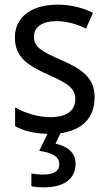

<svg xmlns="http://www.w3.org/2000/svg" viewBox="-20 -566 468 826"><path d="M305 138C305 89 269 63 219 52L240 7C332 -5 387 -58 387 -147C387 -231 334 -268 245 -307C156 -346 126 -364 126 -409C126 -449 161 -475 223 -475C268 -475 311 -462 350 -443L380 -511C335 -533 285 -546 227 -546C118 -546 44 -494 44 -405C44 -319 100 -284 191 -243C279 -205 304 -181 304 -140C304 -92 270 -62 196 -62C140 -62 82 -82 45 -104V-23C80 -4 124 8 184 10L149 83C199 90 235 105 235 140C235 171 211 185 165 185C147 185 128 183 115 180V235C127 238 146 240 168 240C257 240 305 203 305 138Z"/></svg>

Font: Noto Sans Arabic SemCond
Style: Regular
Weight: 400
Width: 4
Designer: Monotype Design Team, Nadine Chahine, Nizar Qandah and Khaled Hosny
Foundry: Monotype Imaging Inc.
Version: Version 2.012